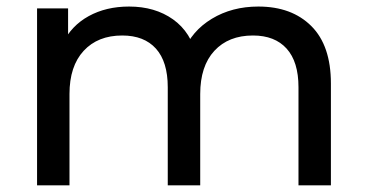

<svg xmlns="http://www.w3.org/2000/svg" viewBox="-20 -555 1097 575"><path d="M91 -529.9H183.9V-389L168.1 -425.4Q193.6 -478 245.6 -506.7Q297.7 -535.4 366.6 -535.4Q444.1 -535.4 498.2 -497Q552.3 -458.6 569.6 -384.7L529.7 -400.3Q553.9 -462.1 614.4 -498.8Q674.9 -535.4 753.7 -535.4Q853.7 -535.4 912.4 -476.9Q971 -418.4 971 -305V0H873.9V-293.9Q873.9 -370 838.4 -409.4Q803 -448.7 737.6 -448.7Q664.4 -448.7 622 -402.8Q579.6 -356.9 579.6 -273.3V0H482.4V-293.9Q482.4 -370 447 -409.4Q411.6 -448.7 346.1 -448.7Q273 -448.7 230.6 -402.8Q188.1 -356.9 188.1 -273.3V0H91Z"/></svg>

Font: iiserrat Thin
Style: Regular
Weight: 100
Designer: Akira Ohta
Foundry: Akira Ohta
Version: Version 1.200;Glyphs 3.3.1 (3343)